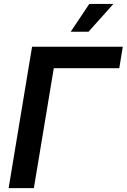

<svg xmlns="http://www.w3.org/2000/svg" viewBox="-20 -968 652 988"><path d="M611.8 -727.5 593.8 -617.2H256.8L154.3 0H24.4L145 -727.5ZM343.8 -804.7 439.5 -947.8H563.5L435.5 -804.7Z"/></svg>

Font: Inter 20pt SemiBold
Style: Italic
Weight: 600
Italic angle: -9.3988°
Version: Version 4.001;git-66647c0bb